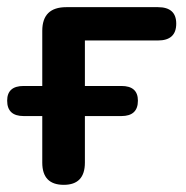

<svg xmlns="http://www.w3.org/2000/svg" viewBox="-23 -508 520 536"><path d="M155 8Q95 8 95 -54V-184H43Q-3 -184 -3 -227Q-3 -268 43 -268H95V-422Q95 -488 162 -488H418Q469 -488 469 -442Q469 -395 418 -395H214V-268H316Q362 -268 362 -227Q362 -184 316 -184H214V-54Q214 8 155 8Z"/></svg>

Font: Chiron GoRound TC M
Style: Regular
Weight: 500
Designer: Ryoko NISHIZUKA 西塚涼子 (kana, bopomofo & ideographs); Paul D. Hunt (Latin, Greek & Cyrillic); Sandoll Communications 산돌커뮤니
Foundry: Adobe
Version: Version 1.000;hotconv 1.1.1;makeotfexe 2.6.0